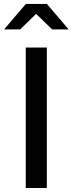

<svg xmlns="http://www.w3.org/2000/svg" viewBox="-57 -937 362 957"><path d="M71.4 0V-700H176.4V0ZM202.8 -790.6 123 -867.9 43.8 -790.6H-36.5L71.9 -917.5H176.6L285 -790.6Z"/></svg>

Font: Red Hat Display VF
Style: Regular
Weight: 300
Designer: Pentagram, MCKL
Foundry: Pentagram, MCKL
Version: Version 1.023